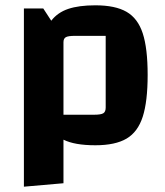

<svg xmlns="http://www.w3.org/2000/svg" viewBox="-20 -532 622 723"><path d="M536 -250Q536 -150 517.5 -92.5Q499 -35 456.5 -10Q414 15 339 15Q261 15 219 -6V158L70 171V-500H143L173 -454Q197 -485 237 -498.5Q277 -512 339 -512Q414 -512 456.5 -487.5Q499 -463 517.5 -406.5Q536 -350 536 -250ZM378 -397H262Q237 -397 228 -392Q219 -387 219 -373V-100H335Q360 -100 369 -105.5Q378 -111 378 -127Z"/></svg>

Font: Changa SemiBold
Style: Regular
Weight: 600
Designer: Eduardo Rodriguez Tunni
Foundry: Eduardo Rodriguez Tunni
Version: Version 2.002; ttfautohint (v1.5) -l 8 -r 50 -G 150 -x 14 -H